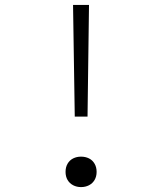

<svg xmlns="http://www.w3.org/2000/svg" viewBox="-20 -750 660 782"><path d="M284.5 -275 277.5 -730H342.5L336.5 -275ZM247 -50Q247 -69 255.2 -83.2Q263.5 -97.5 278 -104.8Q292.5 -112 310 -112Q328 -112 342.5 -104.8Q357 -97.5 365.2 -83.2Q373.5 -69 373.5 -50Q373.5 -31 365.2 -17Q357 -3 342.5 4.5Q328 12 310 12Q292.5 12 278 4.5Q263.5 -3 255.2 -17Q247 -31 247 -50Z"/></svg>

Font: Monaspace Neon Var
Style: Regular
Weight: 400
Designer: Riley Cran and the Lettermatic Team
Version: Version 1.000 (Monaspace Neon Var)